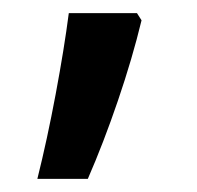

<svg xmlns="http://www.w3.org/2000/svg" viewBox="-20 -141 300 293"><path d="M196 -110Q182 -52 160 12.5Q138 77 114 132H37Q52 72 65 2.5Q78 -67 85 -121H189Z"/></svg>

Font: Noto Sans Georgian SemiCondensed Medium
Style: Regular
Weight: 500
Width: 4
Designer: Monotype Design Team, Akaki Razmadze
Foundry: Google LLC
Version: Version 2.005; ttfautohint (v1.8.4.7-5d5b)